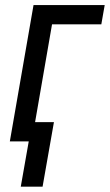

<svg xmlns="http://www.w3.org/2000/svg" viewBox="-20 -548 426 744"><path d="M372.6 -453.6H181.6L103 0H18.1L109.9 -528.3H385.7ZM145 175.3H60.5L104.5 -74.7H189Z"/></svg>

Font: MAUL Condensed Italic
Style: Condenced Regular Italic
Weight: 400
Italic angle: -12°
Designer: MAUL
Version: Version 1.0; 2020; ttfautohint (v1.8.3)